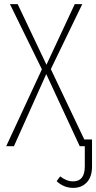

<svg xmlns="http://www.w3.org/2000/svg" viewBox="-20 -702 462 922"><path d="M384.8 -32.2H421.9V97.2Q421.9 147 397 173.6Q372.1 200.2 332 200.2Q286.1 200.2 252 168L269 145Q299.3 168.9 331.1 168.9Q387.2 168.9 387.2 97.2V0H362.8L202.1 -346.2L46.9 0H9.8L181.2 -369.1L27.8 -682.1H64.9L203.1 -391.1L338.9 -682.1H375L224.1 -370.1Z"/></svg>

Font: Fira Sans Compressed UltraLight
Style: Regular
Weight: 200
Width: 1
Designer: Carrois Corporate & Edenspiekermann AG
Foundry: Carrois Corporate GbR & Edenspiekermann AG
Version: Version 4.203;PS 004.203;hotconv 1.0.88;makeotf.lib2.5.64775